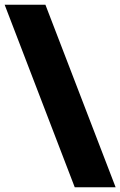

<svg xmlns="http://www.w3.org/2000/svg" viewBox="-30 -731 509 812"><path d="M286.1 61 -10.3 -710.9H162.1L459 61Z"/></svg>

Font: Vazirmatn UI FD Black
Style: Regular
Weight: 900
Designer: Saber Rastikerdar
Foundry: Saber Rastikerdar
Version: Version 33.003